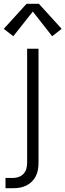

<svg xmlns="http://www.w3.org/2000/svg" viewBox="-54 -777 345 1012"><path d="M-25 215V161H15Q30 161 45 155.5Q60 150 70.5 138.5Q81 127 85 112Q89 97 89 81V-520H149V81Q149 99 146 117Q143 135 135 151Q127 167 114 180Q101 193 84.5 201Q68 209 50.5 212Q33 215 15 215ZM16 -586 -34 -625 86 -757H151L271 -625L221 -586L119 -716Z"/></svg>

Font: Iosevka QP Light
Style: Regular
Weight: 300
Designer: Belleve Invis
Foundry: Belleve Invis
Version: Version 20.0.0; ttfautohint (v1.8.4)